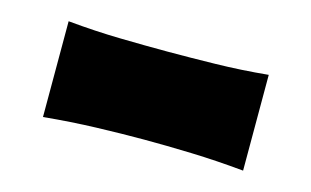

<svg xmlns="http://www.w3.org/2000/svg" viewBox="-40 -516 563 348"><g transform="rotate(15 242.0 -342.0)"><path d="M54.7 -252.4V-432.1Q106 -427.2 153.3 -426.3Q200.7 -425.3 242.2 -425.3Q284.2 -425.3 331.8 -426.3Q379.4 -427.2 430.2 -432.1V-252.4Q379.4 -257.3 331.8 -258.8Q284.2 -260.3 242.2 -260.3Q200.7 -260.3 153.3 -258.8Q106 -257.3 54.7 -252.4Z"/></g></svg>

Font: Pinar-FD ExtraBold
Style: Regular
Weight: 800
Designer: Amin Abedi
Version: Version 3.000